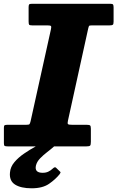

<svg xmlns="http://www.w3.org/2000/svg" viewBox="-46 -770 617 1010"><path d="M-25.5 -16.5V-98.5Q-25.5 -109 -21.5 -111.2Q-17.5 -113.5 -6.5 -113.5H91.5Q106.5 -113.5 109.2 -117Q112 -120.5 115 -132.5L222 -616Q225 -629.5 222 -633Q219 -636.5 203 -636.5H123Q110 -636.5 107.2 -640.2Q104.5 -644 104.5 -658V-732Q104.5 -743.5 107.5 -746.8Q110.5 -750 121.5 -750H535Q546 -750 548.8 -746Q551.5 -742 551.5 -730.5V-656.5Q551.5 -643 547.5 -639.8Q543.5 -636.5 530.5 -636.5H438Q424.5 -636.5 422.5 -633.5Q420.5 -630.5 418 -620L311.5 -135.5Q308 -120.5 311.8 -117Q315.5 -113.5 334 -113.5H410Q424 -113.5 428 -110Q432 -106.5 432 -92.5V-24Q432 -8 428 -4Q424 0 409 0H-5.5Q-17.5 0 -21.5 -2.5Q-25.5 -5 -25.5 -16.5ZM120.5 220.5Q64 220.5 33 200.8Q2 181 6.5 137Q9 107.5 29.8 83Q50.5 58.5 80.8 37.8Q111 17 142 0.2Q173 -16.5 196.5 -30Q205.5 -35.5 216.2 -31.2Q227 -27 229.5 -24Q239 -14.5 241.8 -9.8Q244.5 -5 237 1.5Q222.5 14.5 202.2 30Q182 45.5 165 63Q148 80.5 143 101Q134.5 139 178.5 139Q197 139 210 132Q223 125 233 115.5Q242.5 106.5 248.5 112L269 132Q273 135 272.5 137.5Q272 140 268 146Q246.5 173 212.2 196.8Q178 220.5 120.5 220.5Z"/></svg>

Font: Besley* Heavy
Style: Italic
Weight: 800
Italic angle: -13°
Designer: Owen Earl
Foundry: indestructible type*
Version: Version 3.000; ttfautohint (v1.8.3)